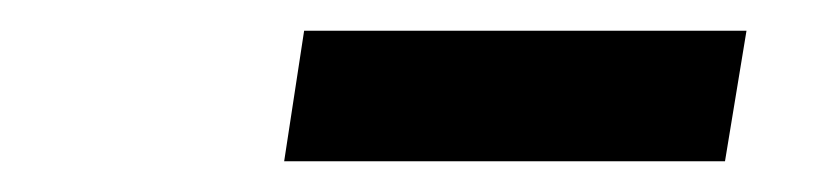

<svg xmlns="http://www.w3.org/2000/svg" viewBox="-20 -727 540 125"><path d="M165 -622 178 -707H466L452 -622Z"/></svg>

Font: Nunito Sans 7pt Condensed
Style: Bold Italic
Weight: 700
Width: 3
Italic angle: -9°
Designer: Vernon Adams
Foundry: Vernon Adams
Version: Version 3.101;gftools[0.9.27]